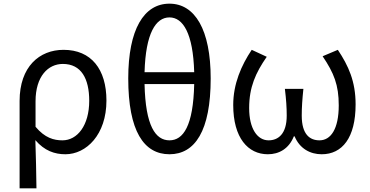

<svg xmlns="http://www.w3.org/2000/svg" viewBox="-20 -829 2018 1048"><path d="M87 199H179C178 103 176 34 173 -64C223 -6 278 13 337 13C451 13 561 -94 561 -280C561 -451 478 -557 327 -557C195 -557 87 -465 87 -278ZM321 -63C274 -63 225 -76 174 -137V-276C174 -413 243 -480 323 -480C424 -480 467 -399 467 -279C467 -144 402 -63 321 -63Z M1040 -370C1035 -141 980 -63 905 -63C829 -63 774 -141 769 -370ZM769 -435C775 -647 830 -734 905 -734C979 -734 1034 -647 1040 -435ZM905 -809C765 -809 680 -668 680 -401C680 -114 765 13 905 13C1044 13 1130 -114 1130 -401C1130 -667 1044 -809 905 -809Z M1442 13C1503 13 1557 -17 1584 -85H1588C1616 -17 1674 13 1736 13C1848 13 1921 -77 1921 -259C1921 -385 1882 -470 1824 -557L1741 -522C1803 -430 1829 -365 1829 -254C1829 -124 1785 -63 1724 -63C1672 -63 1627 -94 1627 -198C1627 -243 1630 -286 1636 -344H1535C1542 -286 1545 -243 1545 -198C1545 -97 1498 -63 1446 -63C1385 -63 1340 -126 1340 -239C1340 -353 1375 -431 1436 -519L1354 -557C1297 -472 1253 -371 1253 -256C1253 -76 1334 13 1442 13Z"/></svg>

Font: Noto Sans Japanese Regular
Style: Regular
Weight: 400
Designer: Ryoko NISHIZUKA (kana & ideographs); Paul D. Hunt (Latin, Greek & Cyrillic); Wenlong ZHANG (bopomofo); Sandoll Communica
Foundry: Adobe Systems Incorporated
Version: Version 1.000;PS 1;hotconv 1.0.78;makeotf.lib2.5.61930